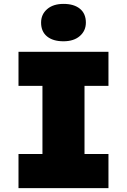

<svg xmlns="http://www.w3.org/2000/svg" viewBox="-20 -966 652 986"><path d="M75 0V-175H198V-525H75V-700H537V-525H414V-175H537V0ZM306 -754Q252 -754 221.5 -779Q191 -804 191 -850Q191 -892 222 -919Q253 -946 306 -946Q360 -946 390.5 -921Q421 -896 421 -850Q421 -808 390 -781Q359 -754 306 -754Z"/></svg>

Font: Lexend Deca Black
Style: Regular
Weight: 900
Designer: Bonnie Shaver-Troup, Thomas Jockin
Foundry: Lexend
Version: Version 1.007